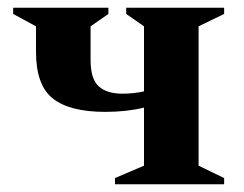

<svg xmlns="http://www.w3.org/2000/svg" viewBox="-20 -476 630 496"><path d="M73 -342V-408L14 -440V-456H260V-440L214 -408V-321Q214 -272 235 -253Q256 -234 296 -234Q326 -234 352 -240V-408L306 -440V-456H559V-440L493 -408V-48L559 -16V0H277V-16L352 -48V-198Q307 -187 252 -187Q160 -187 116.5 -221.5Q73 -256 73 -342Z"/></svg>

Font: Spectral
Style: Bold
Weight: 700
Designer: Jean-Baptiste Levee
Foundry: Production Type
Version: Version 2.001